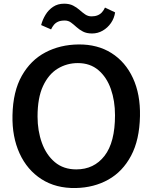

<svg xmlns="http://www.w3.org/2000/svg" viewBox="-20 -986 806 1015"><path d="M380.5 8Q275.5 10 199.5 -38.8Q123.5 -87.5 83.5 -175Q43.5 -262.5 46 -376.5Q48.5 -502.5 95.2 -585.2Q142 -668 220 -709Q298 -750 395 -751Q495.5 -752 569.2 -705.5Q643 -659 682.8 -573.2Q722.5 -487.5 720 -372Q717.5 -246.5 673 -162.8Q628.5 -79 552.8 -36.5Q477 6 380.5 8ZM383.5 -90.5Q477 -90.5 532.5 -162Q588 -233.5 588 -377Q588 -453 566 -515.5Q544 -578 500.2 -615.2Q456.5 -652.5 391.5 -652.5Q333.5 -652.5 285.2 -623.2Q237 -594 207.8 -531.8Q178.5 -469.5 178.5 -370Q178.5 -294.5 201.5 -230.8Q224.5 -167 270 -128.8Q315.5 -90.5 383.5 -90.5ZM467 -809Q438 -809 418.5 -819.2Q399 -829.5 384.2 -843Q369.5 -856.5 355.2 -867Q341 -877.5 322.5 -877.5Q301 -877.5 287.5 -871.5Q274 -865.5 265.2 -855Q256.5 -844.5 250 -830.5L197.5 -853.5Q205 -882.5 220.8 -908.2Q236.5 -934 261 -950.2Q285.5 -966.5 319 -966.5Q347 -966.5 366.5 -956.5Q386 -946.5 401 -933Q416 -919.5 430.8 -909.5Q445.5 -899.5 464 -899.5Q482 -899.5 495.8 -905Q509.5 -910.5 519 -921Q528.5 -931.5 535 -946L588.5 -920.5Q584 -889.5 566.5 -864.2Q549 -839 523 -824Q497 -809 467 -809Z"/></svg>

Font: Merriweather Sans Medium
Style: Regular
Weight: 500
Designer: Eben Sorkin
Foundry: Eben Sorkin
Version: Version 2.001